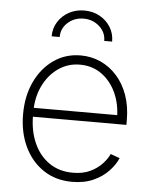

<svg xmlns="http://www.w3.org/2000/svg" viewBox="-54 -795 677 851"><g transform="rotate(5 285.0 -369.5)"><path d="M298.3 11.2Q225.1 11.2 170.7 -25.1Q116.2 -61.5 86.2 -124.8Q56.2 -188 56.2 -269Q56.2 -350.1 86.2 -413.6Q116.2 -477.1 168.7 -513.7Q221.2 -550.3 288.6 -550.3Q335.9 -550.3 377 -531.7Q418 -513.2 449.5 -478.3Q481 -443.4 498.8 -393.8Q516.6 -344.2 516.6 -281.2V-261.2H83.5V-300.8H492.2L472.7 -285.6Q472.7 -349.1 449.5 -399.7Q426.3 -450.2 385 -479.7Q343.8 -509.3 288.6 -509.3Q234.9 -509.3 192.1 -479.2Q149.4 -449.2 125 -398.2Q100.6 -347.2 100.6 -284.2V-266.1Q100.6 -198.7 124.3 -145Q147.9 -91.3 192.4 -60.3Q236.8 -29.3 298.3 -29.3Q342.8 -29.3 374.8 -44.4Q406.7 -59.6 427.7 -82Q448.7 -104.5 458.5 -126.5L499.5 -111.8Q487.3 -82.5 460.4 -54Q433.6 -25.4 393.1 -7.1Q352.5 11.2 298.3 11.2ZM287.1 -750Q325.2 -750 355.7 -733.2Q386.2 -716.3 403.8 -687.7Q421.4 -659.2 421.4 -623.5H386.2Q386.2 -662.1 356.9 -688Q327.6 -713.9 287.1 -713.9Q246.1 -713.9 217 -688Q188 -662.1 188 -623.5H152.3Q152.3 -659.2 170.2 -687.7Q188 -716.3 218.5 -733.2Q249 -750 287.1 -750Z"/></g></svg>

Font: Inter 16pt ExtraLight
Style: Regular
Weight: 250
Version: Version 4.001;git-66647c0bb